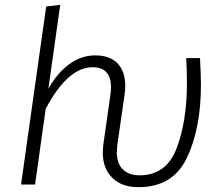

<svg xmlns="http://www.w3.org/2000/svg" viewBox="-20 -763 921 794"><path d="M405 -132Q405 -141 407 -163L436 -367Q439 -387 439 -402Q439 -485 363 -485Q260 -485 169 -313L125 0H67L171 -736L229 -743L180 -396Q217 -462 267 -498Q317 -534 374 -534Q434 -534 466 -501Q498 -468 498 -407Q498 -391 495 -371L465 -162Q463 -142 463 -134Q463 -87 488 -62.5Q513 -38 557 -38Q668 -38 710.5 -150Q753 -262 753 -420Q753 -475 750 -523H807Q811 -453 811 -413Q811 -232 753 -110.5Q695 11 553 11Q483 11 444 -28Q405 -67 405 -132Z"/></svg>

Font: FiraGO Light
Style: Italic
Weight: 300
Italic angle: -8°
Designer: bBox Type GmbH
Foundry: bBox Type GmbH
Version: Version 1.001